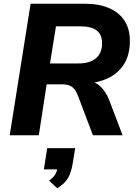

<svg xmlns="http://www.w3.org/2000/svg" viewBox="-20 -725 736 1029"><path d="M32 0 144 -705H433Q512 -705 566 -681Q620 -657 648 -613Q676 -569 676 -507Q676 -427 641 -375.5Q606 -324 544 -299.5Q482 -275 403 -275V-292H435Q484 -292 515 -264.5Q546 -237 565 -189L637 0H478L397 -214Q389 -235 378 -248Q367 -261 351.5 -267Q336 -273 313 -273H230L188 0ZM248 -385H400Q461 -385 494 -412.5Q527 -440 527 -494Q527 -539 498.5 -561.5Q470 -584 408 -584H280ZM287 284 243 243Q268 225 277.5 207Q287 189 291 165L319 183H215L233 69H383L370 149Q363 194 346.5 225.5Q330 257 287 284Z"/></svg>

Font: Nunito Sans 12pt ExtraLight 12pt ExtraBold
Style: Italic
Weight: 800
Italic angle: -9°
Version: Version 3.101;gftools[0.9.27]